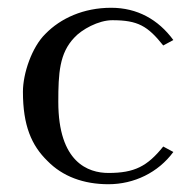

<svg xmlns="http://www.w3.org/2000/svg" viewBox="-20 -462 485 494"><path d="M130 -200C130 -274 133 -325 171 -365C190 -386 233 -410 269 -410C335 -410 360 -395 400 -345L426 -359C387 -412 333 -442 266 -442C195 -442 136 -415 97 -375C62 -341 39 -273 39 -226C39 -139 61 -88 102 -48C141 -8 195 12 259 12C325 12 387 -18 426 -71L400 -85C359 -34 326 -17 259 -17C207 -17 130 -44 130 -200Z"/></svg>

Font: Libertinus Serif Display
Style: Regular
Weight: 400
Designer: Philipp H. Poll
Foundry: Khaled Hosny
Version: Version 6.1